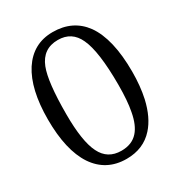

<svg xmlns="http://www.w3.org/2000/svg" viewBox="-171 -818 864 935"><g transform="rotate(-30 261.0 -350.5)"><path d="M156.2 -107.4Q189.5 -39.6 266.6 -39.6Q326.2 -39.6 359.4 -77.1Q390.1 -111.3 402.3 -178.7Q413.6 -235.8 413.6 -325.7Q413.6 -513.7 377.4 -590.3Q344.7 -662.1 266.6 -662.1Q182.1 -662.1 150.4 -581.5Q122.1 -509.8 122.1 -327.6Q122.1 -174.8 156.2 -107.4ZM438.5 -624Q503.9 -532.2 503.9 -347.7Q503.9 -267.1 489.3 -200.2Q468.3 -108.9 421.4 -57.1Q363.8 7.3 268.6 7.3Q154.8 7.3 92.8 -85Q31.7 -177.7 31.7 -350.6Q31.7 -520 92.3 -614.3Q153.8 -708 263.7 -708Q377 -708 438.5 -624Z"/></g></svg>

Font: inglobal
Style: Regular
Weight: 400
Designer: Andrey Kochetov, Denis Davydov, Evgeny Yurtaev
Foundry: inglobal
Version: Version 1.00 September 25, 2014, initial release